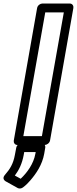

<svg xmlns="http://www.w3.org/2000/svg" viewBox="-29 -795 436 1086"><path d="M208 -25H103L227 -725H332ZM224 25C235 25 251 15 254 0L386 -750C388 -761 381 -775 366 -775H210C199 -775 184 -765 181 -750L49 0C47 11 54 25 69 25ZM88 216 55 198C79 166 96 130 105 82L108 65H173L171 75C161 132 124 182 88 216ZM-1 194C-17 212 -6 225 2 230L72 269C80 273 92 272 101 265C116 254 129 241 142 226C175 188 210 137 221 75L227 40C229 29 221 15 206 15H92C81 15 66 25 63 40L55 82C46 132 27 162 -1 194Z"/></svg>

Font: Asimov
Style: WidOuIt
Weight: 500
Designer: Google
Version: Version 2.000980; 2014